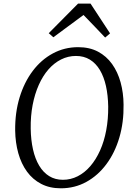

<svg xmlns="http://www.w3.org/2000/svg" viewBox="-20 -1008 724 1038"><path d="M309 10Q248.5 10 202.8 -13.8Q157 -37.5 126 -80Q95 -122.5 79 -179.5Q63 -236.5 62 -302.5Q61 -399.5 86 -481.5Q111 -563.5 157 -624.5Q203 -685.5 265.8 -719.2Q328.5 -753 402.5 -753Q464 -753 509.8 -728.8Q555.5 -704.5 586 -661.8Q616.5 -619 632 -562.8Q647.5 -506.5 648 -442.5Q649.5 -346.5 625.2 -264.2Q601 -182 555.2 -120.5Q509.5 -59 446.8 -24.5Q384 10 309 10ZM320 -36Q362.5 -36 400.2 -55.2Q438 -74.5 468.5 -110Q499 -145.5 521 -194.5Q543 -243.5 554.2 -303.5Q565.5 -363.5 565 -431.5Q564 -493 552.8 -543.2Q541.5 -593.5 519.8 -629.8Q498 -666 465.8 -685.8Q433.5 -705.5 390.5 -705.5Q348 -705.5 310.2 -686.5Q272.5 -667.5 242 -632.8Q211.5 -598 189.8 -549.2Q168 -500.5 156.5 -440.8Q145 -381 146 -312.5Q147 -250.5 158.5 -199.8Q170 -149 192 -112.2Q214 -75.5 246 -55.8Q278 -36 320 -36ZM243.5 -828.5 402 -988.5H469.5L575 -827.5L548.5 -805Q519.5 -835.5 490.2 -866.2Q461 -897 431.5 -927Q391 -897 350.5 -867.2Q310 -837.5 268.5 -806.5Z"/></svg>

Font: Merriweather 28pt Light
Style: Italic
Weight: 300
Italic angle: -7.8°
Version: Version 2.101